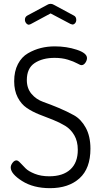

<svg xmlns="http://www.w3.org/2000/svg" viewBox="-20 -975 534 1002"><path d="M36 -101C36 -79 55.7 -55.5 95 -30.5C134.3 -5.5 183 7 241 7C305.7 7 357 -10.2 395 -44.5C433 -78.8 452 -130.3 452 -199C452 -242.3 443.8 -278.8 427.5 -308.5C411.2 -338.2 390.7 -359.8 366 -373.5C341.3 -387.2 314.7 -400 286 -412C257.3 -424 230.7 -434.3 206 -443C181.3 -451.7 160.8 -465.7 144.5 -485C128.2 -504.3 120 -528.3 120 -557C120 -598.3 133.7 -628 161 -646C188.3 -664 223 -673 265 -673C291 -673 314.2 -669.8 334.5 -663.5C354.8 -657.2 370.7 -650.8 382 -644.5C393.3 -638.2 401 -635 405 -635C413 -635 419.8 -639.2 425.5 -647.5C431.2 -655.8 434 -664 434 -672C434 -689.3 416.2 -703.8 380.5 -715.5C344.8 -727.2 306.7 -733 266 -733C240.7 -733 216.5 -730.2 193.5 -724.5C170.5 -718.8 148 -709.7 126 -697C104 -684.3 86.5 -665.5 73.5 -640.5C60.5 -615.5 54 -585.7 54 -551C54 -518.3 60.2 -490.2 72.5 -466.5C84.8 -442.8 100.7 -424.5 120 -411.5C139.3 -398.5 160.7 -387.3 184 -378L256 -350C279.3 -340.7 300.7 -330.2 320 -318.5C339.3 -306.8 355.2 -290.5 367.5 -269.5C379.8 -248.5 386 -223 386 -193C386 -148.3 373 -114.2 347 -90.5C321 -66.8 284.3 -55 237 -55C208.3 -55 183.2 -59.3 161.5 -68C139.8 -76.7 124 -86 114 -96L86 -125C78 -133.7 71.3 -138 66 -138C58.7 -138 51.8 -133.8 45.5 -125.5C39.2 -117.2 36 -109 36 -101ZM110 -872C110 -865.3 112.2 -859.3 116.5 -854C120.8 -848.7 125.7 -846 131 -846L140 -849L244 -905L348 -850C354 -848 357.3 -847 358 -847C363.3 -847 368 -849.3 372 -854C376 -858.7 378 -864.3 378 -871C378 -882.3 373.7 -890 365 -894L261 -950C255.7 -953.3 250 -955 244 -955C238 -955 232.3 -953.3 227 -950L123 -894C114.3 -889.3 110 -882 110 -872Z"/></svg>

Font: Terminal Dosis
Style: Book
Weight: 400
Designer: EdgarTolentino, PabloImpallari, IginoMarini
Foundry: EdgarTolentino, PabloImpallari, IginoMarini
Version: Version 1.006